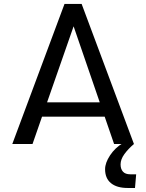

<svg xmlns="http://www.w3.org/2000/svg" viewBox="-20 -726 737 968"><path d="M42 0 305.2 -706.1H391.6L655.3 0H555.2L507.8 -137.7H191.9L144 0ZM217.3 -210H482.9L351.1 -593.3ZM509.8 127Q509.8 95.2 534.9 57.1Q560.1 19 600.1 -4.9L655.3 0Q626 24.9 606.9 51.3Q587.9 77.6 587.9 103Q587.9 126 599.9 139.4Q611.8 152.8 637.2 152.8H666.5L660.6 221.7H623.5Q569.3 221.7 539.6 197.5Q509.8 173.3 509.8 127Z"/></svg>

Font: Monda
Style: Regular
Weight: 400
Designer: Vernon Adams
Foundry: Vernon Adams
Version: Version 2.100; ttfautohint (v1.8.3)